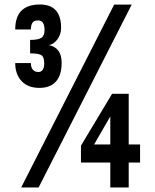

<svg xmlns="http://www.w3.org/2000/svg" viewBox="-20 -830 685 850"><path d="M396.5 -190.4H468.3V-314.5ZM73.7 0 485.4 -809.6H563L150.9 0ZM468.3 0V-110.4H338.4V-185.1L476.1 -414.6H549.8V-190.4H600.1V-110.4H549.8V0ZM154.3 -440.9Q104 -440.9 75.7 -470.9Q47.4 -501 47.4 -550.8H116.7Q116.7 -531.2 125.7 -521.2Q134.8 -511.2 149.4 -511.2Q175.8 -511.2 175.8 -550.3Q175.8 -578.1 162.8 -585.9Q149.9 -593.8 113.3 -593.8V-653.3Q148.4 -653.3 162.8 -662.4Q177.2 -671.4 177.2 -696.8Q177.2 -739.7 148.4 -739.7Q130.9 -739.7 123.8 -729.5Q116.7 -719.2 116.7 -699.7H47.4Q47.4 -810.1 156.7 -810.1Q250.5 -810.1 250.5 -706.5Q250.5 -676.8 233.6 -655Q216.8 -633.3 196.3 -630.4Q252.9 -618.7 252.9 -551.8Q252.9 -498 228 -469.5Q203.1 -440.9 154.3 -440.9Z"/></svg>

Font: Oswald
Style: Heavy
Weight: 800
Designer: Vernon Adams
Foundry: Vernon Adams
Version: 3.0; ttfautohint (v0.95) -l 8 -r 50 -G 200 -x 0 -w "G" -W -c